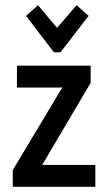

<svg xmlns="http://www.w3.org/2000/svg" viewBox="-20 -717 415 737"><path d="M126 -697 80 -656 187 -516H212L320 -656L274 -697L199 -610ZM29 0H346V-84H142L328 -399V-465H45V-381H219L29 -64Z"/></svg>

Font: Inconsolata Condensed
Style: Bold
Weight: 700
Width: 3
Monospace: yes
Designer: Raph Levien, Cyreal, Brenton Simpson
Foundry: Raph Levien, Cyreal, Google
Version: Version 3.100